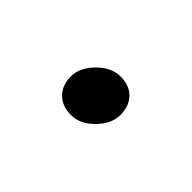

<svg xmlns="http://www.w3.org/2000/svg" viewBox="-22 -263 400 400"><g transform="rotate(45 178.0 -63.0)"><path d="M185.5 -128Q212 -128 227 -112.5Q242 -97 242 -71Q242 -45 219 -21.5Q196 2 169.5 2Q143 2 127.5 -13.5Q112 -29 112 -55Q112 -81 135.5 -104.5Q159 -128 185.5 -128Z"/></g></svg>

Font: Laila
Style: Regular
Weight: 400
Designer: Hitesh Malaviya
Foundry: Indian Type Foundry
Version: Version 1.302;PS 1.0;hotconv 1.0.78;makeotf.lib2.5.61930; tt